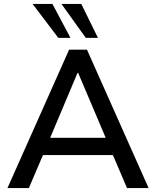

<svg xmlns="http://www.w3.org/2000/svg" viewBox="-20 -958 794 978"><path d="M18 0 332 -705H423L737 0H627L542 -199L590 -168H164L212 -199L127 0ZM375 -587 225 -231 200 -256H554L529 -231L378 -587ZM417 -765 293 -938H394L479 -765ZM277 -765 146 -938H247L339 -765Z"/></svg>

Font: NunitoSans_10ptSemiBold
Style: Regular
Weight: 600
Designer: Vernon Adams
Foundry: Vernon Adams
Version: Version 3.101;gftools[0.9.27]